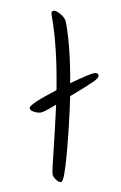

<svg xmlns="http://www.w3.org/2000/svg" viewBox="-87 -831 544 864"><g transform="rotate(-10 185.0 -399.5)"><path d="M121 -17Q111 -17 100 -31.5Q89 -46 89 -57Q89 -68 99 -109Q140 -277 159 -364Q100 -341 86.5 -341Q73 -341 56 -349.5Q39 -358 39 -369Q39 -386 172 -428Q209 -620 209 -757Q209 -772 211 -777Q213 -782 222.5 -782Q232 -782 249.5 -761.5Q267 -741 267 -720Q267 -604 238 -448Q332 -474 351 -474Q370 -474 370 -461Q370 -450 343 -437Q316 -424 231 -392L228 -391Q201 -261 168 -139Q135 -17 121 -17Z"/></g></svg>

Font: Kalam Light
Style: Regular
Weight: 300
Version: Version 2.001;PS 1.0;hotconv 1.0.79;makeotf.lib2.5.61930; tt